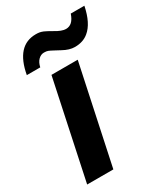

<svg xmlns="http://www.w3.org/2000/svg" viewBox="-187 -844 814 930"><g transform="rotate(-30 220.0 -378.5)"><path d="M134.8 -546.4H281.7L165.5 0H19ZM167.5 -754.9Q179.2 -754.9 187.5 -753.4Q195.8 -752 207 -747.6Q221.7 -741.2 248.5 -725.6Q284.2 -703.6 307.6 -703.6Q327.1 -703.6 341.1 -716.6Q355 -729.5 364.3 -756.8H440.4Q422.4 -668 377.9 -631.8Q347.7 -606.4 301.3 -606.4Q271 -606.4 235.8 -626Q221.2 -633.3 205.6 -642.1Q187.5 -651.9 179.2 -655Q170.9 -658.2 157.2 -658.2Q139.6 -658.2 125.5 -644.3Q111.3 -630.4 106 -605H30.8Q44.4 -679.7 78.4 -717.3Q112.3 -754.9 167.5 -754.9Z"/></g></svg>

Font: Viking Open Sans
Style: Bold Italic
Weight: 700
Italic angle: -12°
Foundry: Ascender Corporation
Version: Version 2.000